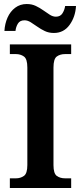

<svg xmlns="http://www.w3.org/2000/svg" viewBox="-20 -935 402 955"><path d="M29 0V-48H59Q82 -48 99 -60Q116 -72 116 -114V-599Q116 -642 99 -654Q82 -666 59 -666H29V-714H334V-666H304Q279 -666 262.5 -654Q246 -642 246 -599V-114Q246 -72 262.5 -60Q279 -48 304 -48H334V0ZM248 -771Q223 -771 203 -780.5Q183 -790 165.5 -802.5Q148 -815 132.5 -824.5Q117 -834 102 -834Q79 -834 69 -817.5Q59 -801 57 -781H2Q4 -817 17.5 -847.5Q31 -878 55.5 -896.5Q80 -915 113 -915Q138 -915 158 -905.5Q178 -896 195.5 -883.5Q213 -871 228 -861.5Q243 -852 258 -852Q280 -852 290.5 -868.5Q301 -885 304 -905H358Q355 -851 326 -811Q297 -771 248 -771Z"/></svg>

Font: Noto Serif SemiCondensed SemiBold
Style: Regular
Weight: 600
Width: 4
Designer: Monotype Design Team
Foundry: Monotype Imaging Inc.
Version: Version 2.013; ttfautohint (v1.8.4.7-5d5b)